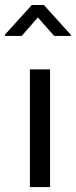

<svg xmlns="http://www.w3.org/2000/svg" viewBox="-49 -756 306 776"><path d="M153.3 -475.6V0H71.8V-475.6ZM237.3 -610.8H169.9L104 -685.5L38.6 -610.8H-28.8V-616.2L79.6 -735.8H128.4L237.3 -615.2Z"/></svg>

Font: Yantramanav
Style: Regular
Weight: 400
Version: Version 1.000;PS 1.0;hotconv 1.0.72;makeotf.lib2.5.5900; ttf